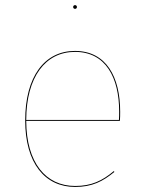

<svg xmlns="http://www.w3.org/2000/svg" viewBox="-20 -728 568 757"><path d="M275.9 -693.1C280.8 -693.1 283.3 -696.7 283.3 -700.4C283.3 -704.1 280.8 -707.8 275.9 -707.8C271 -707.8 268.4 -704.1 268.4 -700.4C268.4 -696.7 271 -693.1 275.9 -693.1ZM453.8 -287.6C453.8 -424.5 399.1 -527.2 275.6 -527.2C155.6 -527.2 79.3 -426 79.3 -253.2C79.3 -85.2 156.7 9.1 276.4 9.1C343.4 9.1 385.8 -13 430.9 -50.1L428.8 -53.6C383.8 -15.7 341.1 5.2 276.4 5.2C160.8 5.2 84.1 -85.7 83.4 -251.4H452.7C453.7 -265.1 453.8 -273.6 453.8 -287.6ZM448.9 -255.1H83.4C83.9 -425 159.1 -523.4 275.8 -523.4C397 -523.4 449.8 -421.6 449.8 -288.4C449.8 -275.4 449.8 -267.6 448.9 -255.1Z"/></svg>

Font: Fira Sans Four
Style: Regular
Weight: 100
Designer: Carrois Corporate & Edenspiekermann AG
Foundry: Carrois Corporate GbR & Edenspiekermann AG
Version: Version 4.203;PS 004.203;hotconv 1.0.88;makeotf.lib2.5.64775